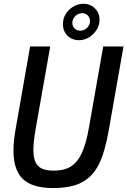

<svg xmlns="http://www.w3.org/2000/svg" viewBox="-20 -968 662 998"><path d="M50 -184.5Q50 -233 61.5 -299L136.5 -726.5H241L165 -295.5Q153.5 -229.5 153.5 -189Q153.5 -149 164.5 -125.2Q175.5 -101.5 199 -91.2Q222.5 -81 261.5 -81Q314 -81 348.2 -102.5Q382.5 -124 405 -172Q427.5 -220 442 -303L516.5 -726.5H622L545.5 -292Q526 -180 494.8 -115.8Q463.5 -51.5 407.2 -21Q351 9.5 256 9.5Q148.5 9.5 99.2 -37.2Q50 -84 50 -184.5ZM307 -842Q307 -851 308.5 -860Q312.5 -884.5 328.2 -904.8Q344 -925 366.8 -936.8Q389.5 -948.5 413.5 -948.5Q437.5 -948.5 456.5 -937.5Q475.5 -926.5 486.5 -907.8Q497.5 -889 497.5 -866Q497.5 -858 496 -849.5Q491.5 -824.5 475.8 -803.8Q460 -783 437.5 -771Q415 -759 390.5 -759Q366.5 -759 347.5 -769.8Q328.5 -780.5 317.8 -799.5Q307 -818.5 307 -842ZM448 -858.5Q448 -876 436.2 -887.8Q424.5 -899.5 406.5 -899.5Q386.5 -899.5 371.2 -884.2Q356 -869 356 -849Q356 -831.5 367.8 -820Q379.5 -808.5 397.5 -808.5Q417.5 -808.5 432.8 -823.8Q448 -839 448 -858.5Z"/></svg>

Font: JuliaMono Medium
Style: Italic
Weight: 500
Italic angle: -9°
Monospace: yes
Designer: cormullion
Foundry: corm
Version: Version 0.054; ttfautohint (v1.8.4)